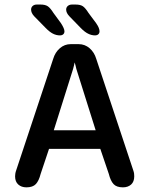

<svg xmlns="http://www.w3.org/2000/svg" viewBox="-20 -816 659 846"><path d="M96.5 9.5Q74.5 9.5 60.5 -3Q46.5 -15.5 46.5 -39Q46.5 -44.5 47.5 -51Q48.5 -57.5 51 -64.5L214.5 -557Q223 -585.5 243.8 -603.5Q264.5 -621.5 291.5 -621.5H326.5Q354 -621.5 374.8 -603.5Q395.5 -585.5 404 -557L567.5 -64.5Q570 -57.5 570.8 -51Q571.5 -44.5 571.5 -39Q571.5 -15.5 557.8 -3Q544 9.5 521.5 9.5Q493.5 9.5 480.2 -5Q467 -19.5 459.5 -49.5L422 -160H196L159 -49.5Q151.5 -19.5 138 -5Q124.5 9.5 96.5 9.5ZM217 -242H401.5L316.5 -512Q314.5 -520 312.8 -527.5Q311 -535 309 -541Q308 -535 306 -527.5Q304 -520 302 -512ZM245 -660Q228 -660 213 -667.8Q198 -675.5 181 -693L131 -744Q123.5 -752 120.2 -759.5Q117 -767 117 -773.5Q117 -783.5 124 -789.8Q131 -796 142.5 -796H158Q179.5 -796 190.8 -788.2Q202 -780.5 215.5 -759L248.5 -714Q264 -690 264 -678Q264 -669.5 258.5 -664.8Q253 -660 245 -660ZM399.5 -660Q383 -660 367.8 -667.8Q352.5 -675.5 335.5 -693L286 -744Q271.5 -759 271.5 -773.5Q271.5 -783.5 278.8 -789.8Q286 -796 297.5 -796H312.5Q334.5 -796 345.5 -788.2Q356.5 -780.5 370 -759L403.5 -714Q411.5 -702.5 415 -693.8Q418.5 -685 418.5 -678Q418.5 -669.5 413 -664.8Q407.5 -660 399.5 -660Z"/></svg>

Font: Sono Monospace Medium
Style: Regular
Weight: 500
Designer: Tyler Finck
Foundry: Tyler Finck
Version: Version 2.112